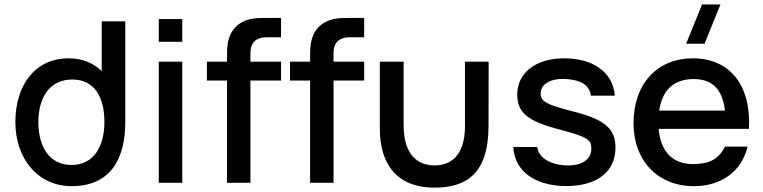

<svg xmlns="http://www.w3.org/2000/svg" viewBox="-20 -815 3401 856"><path d="M299 15C472 15 538.5 -106 538.5 -270.5V-720H433.5V-498C396.5 -534 346.5 -555 286.5 -555C134.5 -555 48.5 -433.5 48.5 -270.5C48.5 -108.5 148.5 15 299 15ZM151 -270.5C151 -376.5 198.5 -460.5 302.5 -460.5C401 -460.5 445.5 -382.5 445.5 -270.5C445.5 -163.5 398.5 -79.5 299 -79.5C198.5 -79.5 151 -163.5 151 -270.5Z M688 -628.5H792.5V-730H688ZM688 0H792.5V-540H688Z M992 -559V-540H902.5V-456H992V0H1096.5V-456H1233V-540H1096.5V-579C1096.5 -623.5 1120 -649 1170 -649H1233V-735H1165C1124.5 -735 1068 -736 1026.5 -690.5C992 -652.5 992 -600.5 992 -559Z M1362.5 -559V-540H1273V-456H1362.5V0H1467V-456H1603.5V-540H1467V-579C1467 -623.5 1490.5 -649 1540.5 -649H1603.5V-735H1535.5C1495 -735 1438.5 -736 1397 -690.5C1362.5 -652.5 1362.5 -600.5 1362.5 -559Z M1917 21.5C2055.5 21.5 2158 -37 2158 -254L2158.5 -540H2053V-253.5C2053 -114.5 1984.5 -77.5 1916 -77.5C1847.5 -78 1779.5 -118.5 1779.5 -258V-540H1673.5V-240C1673.5 -90 1744 21.5 1917 21.5Z M2505 14.5C2641.5 14.5 2724 -49.5 2724 -156.5C2724 -240 2677.5 -281.5 2541.5 -316.5C2415 -348.5 2390.5 -362.5 2390.5 -398.5C2390.5 -439.5 2433.5 -465.5 2497 -463C2563 -460.5 2609 -438.5 2614 -388.5H2721C2713 -496 2620 -555 2496 -555C2369 -555 2286 -491 2286 -393C2286 -313.5 2332 -275 2471.5 -238.5C2598.5 -204.5 2616.5 -193.5 2616.5 -152.5C2616.5 -105.5 2577 -77.5 2512 -77.5C2440 -77.5 2379.5 -110 2375.5 -159.5H2268.5C2274 -46 2373.5 14.5 2505 14.5Z M3074 15C3190 15 3285.5 -46 3313 -161.5H3212C3182.5 -100 3134 -83.5 3069 -83.5C2978 -83.5 2925 -140.5 2916.5 -240.5H3319C3330 -434 3234 -555 3069 -555C2911 -555 2804.5 -442.5 2804.5 -265.5C2804.5 -98.5 2912.5 15 3074 15ZM2919 -322C2932.5 -413.5 2983.5 -462.5 3073 -462.5C3156 -462.5 3201 -417 3212 -322ZM3039 -620H3121L3192 -795H3110Z"/></svg>

Font: Eudonet SemiBold
Style: Regular
Weight: 600
Designer: Mikhail Sharanda
Foundry: Mikhail Sharanda
Version: Version 4.503;Glyphs 3.1.2 (3151)